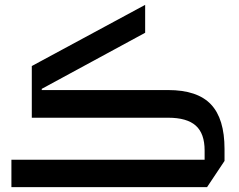

<svg xmlns="http://www.w3.org/2000/svg" viewBox="-20 -771 986 791"><path d="M27 -113H823V-151Q823 -221 786.5 -253.5Q750 -286 673 -286H111V-499L578 -751V-636L152 -405V-400H673Q793 -400 849 -341Q905 -282 905 -157V-108L833 0H27Z"/></svg>

Font: IBM Plex Sans Arabic Medm
Style: Regular
Weight: 500
Designer: Mike Abbink, Paul van der Laan, Pieter van Rosmalen, Wael Morcos, Khajak Apelian
Foundry: Bold Monday
Version: Version 1.005